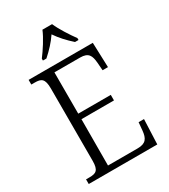

<svg xmlns="http://www.w3.org/2000/svg" viewBox="-223 -1035 1003 1140"><g transform="rotate(-30 279.0 -465.5)"><path d="M170 -784V-771H194C233 -806 264 -839 292 -880C320 -839 351 -806 390 -771H414V-784C386 -822 344 -886 325 -931H259C241 -886 199 -822 170 -784ZM39 0H509L516 -170H479L474 -115C469 -65 454 -38 396 -38H193L194 -355H417V-393H194V-676H370C427 -676 440 -649 444 -596L448 -544H485L479 -714H39V-682H62C107 -682 128 -672 128 -603V-108C128 -42 107 -32 62 -32H39Z"/></g></svg>

Font: Noto Serif Bengali SemiCondensed Light
Style: Regular
Weight: 300
Width: 4
Designer: Juan Bruce, Universal Thirst, Indian Type Foundry and the Monotype Design Team.
Foundry: Monotype Imaging Inc.
Version: Version 2.003